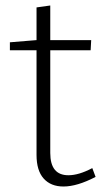

<svg xmlns="http://www.w3.org/2000/svg" viewBox="-20 -671 385 699"><path d="M328 -27Q261 8 211 8Q165 8 139 -21Q113 -50 113 -107V-488H16V-517L113 -525V-644L163 -651V-525H312L310 -488H163V-114Q163 -33 229 -33Q267 -33 316 -59Z"/></svg>

Font: Bitter Pro Light
Style: Regular
Weight: 300
Designer: Sol Matas, and Bitter project Authors
Foundry: Sol Matas
Version: Version 1.010